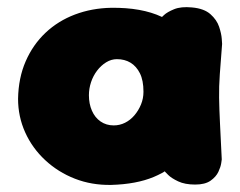

<svg xmlns="http://www.w3.org/2000/svg" viewBox="-20 -521 678 542"><path d="M294 1Q239 2 191.5 -16.5Q144 -35 107.5 -69Q71 -103 51 -147.5Q31 -192 31 -242Q32 -301 52.5 -348Q73 -395 108.5 -428.5Q144 -462 191.5 -480Q239 -498 294 -499Q380 -500 436.5 -473.5Q493 -447 521 -391.5Q549 -336 549 -250Q549 -200 535.5 -155.5Q522 -111 492.5 -76.5Q463 -42 414 -21.5Q365 -1 294 1ZM301 -167Q318 -167 333 -174.5Q348 -182 359.5 -195.5Q371 -209 378 -226Q385 -243 385 -262Q385 -294 375 -314Q365 -334 348.5 -344Q332 -354 310 -354Q294 -354 279.5 -345Q265 -336 254 -321.5Q243 -307 237 -289Q231 -271 231 -252Q231 -228 239.5 -208.5Q248 -189 264 -178Q280 -167 301 -167ZM531 0Q502 0 483 -9Q464 -18 455 -27Q446 -36 446 -36Q439 -109 433 -177.5Q427 -246 427 -318Q427 -390 434 -470Q434 -470 443 -478.5Q452 -487 471.5 -495Q491 -503 522 -500Q556 -497 574 -481Q592 -465 598.5 -445.5Q605 -426 606 -411.5Q607 -397 607 -397Q603 -346 600.5 -311.5Q598 -277 598.5 -245Q599 -213 601 -173Q603 -133 606 -71Q606 -71 604.5 -60.5Q603 -50 596.5 -36Q590 -22 574.5 -11Q559 0 531 0Z"/></svg>

Font: Sour Gummy Black
Style: Regular
Weight: 900
Designer: Stefie Justprince
Foundry: Eifetstype
Version: Version 1.000